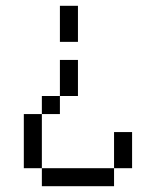

<svg xmlns="http://www.w3.org/2000/svg" viewBox="-20 -645 540 665"><path d="M125 -62.5V0H375V-62.5ZM125 -62.5V-250H62.5V-62.5ZM375 -62.5H437.5Q437.5 -62.5 437.5 -187.5H375Q375 -187.5 375 -62.5ZM125 -250H187.5V-312.5H125ZM187.5 -312.5H250Q250 -312.5 250 -437.5H187.5Q187.5 -437.5 187.5 -312.5ZM187.5 -625Q187.5 -625 187.5 -500H250Q250 -500 250 -625Z"/></svg>

Font: Unifont
Style: Regular
Weight: 500
Version: Version 13.0.05